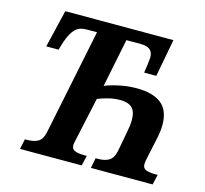

<svg xmlns="http://www.w3.org/2000/svg" viewBox="-103 -831 1012 947"><g transform="rotate(15 403.0 -357.0)"><path d="M88 -52H99Q133 -52 154.5 -64Q176 -76 184 -112L295 -654H243Q204 -654 183.5 -632.5Q163 -611 147 -565L134 -522H71L117 -714H669L633 -522H571Q574 -538 577 -563Q580 -588 581 -602Q581 -628 566 -641Q551 -654 518 -654H445L395 -407Q426 -420 470 -429Q514 -438 557 -438Q638 -438 681.5 -404.5Q725 -371 725 -296Q725 -264 716 -223L693 -115Q692 -112 690.5 -102Q689 -92 689 -86Q689 -66 705.5 -59Q722 -52 754 -52H766L754 0H439L449 -52H461Q495 -52 516.5 -64.5Q538 -77 546 -113L566 -220Q573 -254 573 -281Q573 -323 553.5 -342Q534 -361 492 -361Q462 -361 431 -353Q400 -345 379 -336L330 -110Q329 -105 327.5 -98.5Q326 -92 326 -86Q326 -66 343 -59Q360 -52 392 -52H404L392 0H77Z"/></g></svg>

Font: Noto Serif Narrow
Style: Bold Italic
Weight: 700
Width: 4
Italic angle: -12°
Designer: Monotype Design Team
Foundry: Monotype Imaging Inc.
Version: Version 1.001